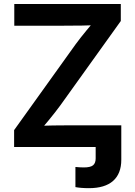

<svg xmlns="http://www.w3.org/2000/svg" viewBox="-20 -748 687 977"><path d="M363.8 204.1V101.6Q374 102.5 385.3 103.3Q396.5 104 406.2 104Q440.4 104 453.6 93Q466.8 82 466.8 58.1V0H597.2V64.9Q597.2 135.7 555.4 172.6Q513.7 209.5 432.1 209.5Q412.1 209.5 394 208Q376 206.5 363.8 204.1ZM51.8 0V-85.9L364.7 -522.5Q390.6 -557.6 420.2 -593.3Q449.7 -628.9 480 -664.6L491.7 -621.6Q444.8 -618.7 397.9 -617.9Q351.1 -617.2 304.2 -617.2H52.7V-727.5H594.7V-641.1L287.1 -211.9Q259.8 -174.8 229 -137.5Q198.2 -100.1 166.5 -63L154.8 -106Q202.6 -108.9 250.5 -109.6Q298.3 -110.4 346.2 -110.4H597.2V0Z"/></svg>

Font: Inter 18pt SemiBold
Style: Regular
Weight: 600
Designer: Rasmus Andersson
Foundry: rsms
Version: Version 4.001;git-66647c0bb